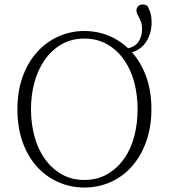

<svg xmlns="http://www.w3.org/2000/svg" viewBox="-20 -827 757 861"><path d="M358 14Q296 14 241 -10.5Q186 -35 145 -80.5Q104 -126 81 -191Q58 -256 58 -337Q58 -417 81 -481.5Q104 -546 145 -592Q186 -638 241 -663Q296 -688 358 -688Q421 -688 475.5 -663.5Q530 -639 571 -593.5Q612 -548 635.5 -483.5Q659 -419 659 -337Q659 -258 636 -193Q613 -128 572 -81.5Q531 -35 476 -10.5Q421 14 358 14ZM358 -20Q416 -20 460.5 -45.5Q505 -71 536 -114.5Q567 -158 582 -215.5Q597 -273 597 -337Q597 -401 582 -458Q567 -515 536 -559Q505 -603 460.5 -628.5Q416 -654 358 -654Q301 -654 256.5 -628.5Q212 -603 181 -559Q150 -515 134.5 -458Q119 -401 119 -337Q119 -273 134.5 -215.5Q150 -158 181 -114.5Q212 -71 256.5 -45.5Q301 -20 358 -20ZM542 -586V-608Q583 -614 600 -638.5Q617 -663 617 -695Q617 -718 611 -732.5Q605 -747 598.5 -758Q592 -769 592 -781Q592 -791 599.5 -799Q607 -807 620 -807Q625 -807 630.5 -805.5Q636 -804 641 -800Q650 -786 655 -767.5Q660 -749 660 -726Q660 -693 647.5 -662Q635 -631 609 -611Q583 -591 542 -586Z"/></svg>

Font: Source Serif 4 18pt Light
Style: Regular
Weight: 300
Designer: Frank Grießhammer
Foundry: Adobe Systems Incorporated
Version: Version 4.004;hotconv 1.0.116;makeotfexe 2.5.65601